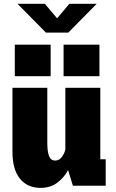

<svg xmlns="http://www.w3.org/2000/svg" viewBox="-20 -948 590 980"><path d="M187 11Q120 11 81.8 -36Q43.5 -83 43.5 -174V-500H221.5V-217.5Q221.5 -175 230.2 -151.8Q239 -128.5 261.5 -128.5Q283 -128.5 296.5 -147.8Q310 -167 313.5 -185.5V-500H492V-135H519.5V0H352L327.5 -80Q308 -42.5 272.8 -15.8Q237.5 11 187 11ZM55.5 -720H238.5V-559H55.5ZM304.5 -720H487.5V-559H304.5ZM69.5 -928.5H209L271.5 -854.5L334 -928.5H473.5L328.5 -781.5H214.5Z"/></svg>

Font: Trispace SemiCondensed ExtraBold
Style: Regular
Weight: 800
Width: 4
Designer: Tyler Finck
Foundry: Etcetera Type Company
Version: Version 1.210; ttfautohint (v1.8.3)